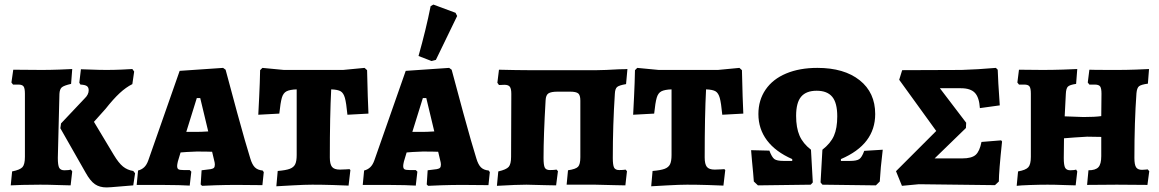

<svg xmlns="http://www.w3.org/2000/svg" viewBox="-20 -808 5070 840"><path d="M60 -438H37L30 -447L38 -503L163 -502Q199 -502 239.5 -503.5Q280 -505 296 -506L291 -441Q260 -434 250.5 -426Q241 -418 240 -397L233 -117Q233 -85 239 -74Q245 -63 262 -63Q273 -63 280.5 -64Q288 -65 290 -66L296 -58L289 3Q273 3 232.5 1.5Q192 0 156 0Q115 0 77.5 1Q40 2 27 3L33 -58Q68 -65 78.5 -77Q89 -89 89 -122V-398Q89 -422 83 -430Q77 -438 60 -438ZM350 -377Q368 -394 368 -413Q368 -426 360 -431.5Q352 -437 332 -438L327 -446L334 -505Q347 -505 380.5 -503.5Q414 -502 447 -502Q478 -502 512 -503.5Q546 -505 559 -506L567 -495L559 -440Q531 -426 503.5 -400.5Q476 -375 442 -332L391 -275L478 -130Q499 -95 518 -79.5Q537 -64 563 -60L571 -50L563 3Q547 4 502.5 8Q458 12 446 12Q416 12 395.5 -2Q375 -16 355 -52L244 -247L247 -268Z M858 -1 862 -63Q891 -66 902 -68Q913 -70 916.5 -74.5Q920 -79 920 -89Q920 -93 919 -97.5Q918 -102 917 -106L908 -144Q886 -145 840 -145Q826 -145 796 -143Q778 -141 770 -141L758 -101Q755 -88 755 -82Q755 -71 760.5 -67.5Q766 -64 784 -64H810L817 -57L810 4Q798 3 762 2Q726 1 684 1H578L584 -62Q600 -66 611 -76.5Q622 -87 629 -107L766 -498L956 -511L967 -503Q979 -456 1017.5 -315.5Q1056 -175 1075 -115Q1083 -88 1095 -76Q1107 -64 1129 -62L1134 -55L1128 2L1016 1Q969 1 923 2.5Q877 4 864 5ZM842 -231Q859 -231 891 -233L856 -379H841L795 -231Z M1195 -60Q1231 -63 1248 -69.5Q1265 -76 1271.5 -89.5Q1278 -103 1278 -130V-417Q1248 -416 1233.5 -408.5Q1219 -401 1213 -380Q1207 -359 1202 -311L1110 -306Q1111 -324 1114 -385.5Q1117 -447 1118 -501L1128 -511L1222 -502H1481L1575 -511L1586 -501Q1587 -446 1589 -387Q1591 -328 1592 -311L1500 -306Q1495 -358 1489 -379.5Q1483 -401 1470.5 -408.5Q1458 -416 1429 -417Q1423 -303 1423 -119Q1423 -90 1432.5 -78Q1442 -66 1467 -66Q1482 -66 1493.5 -67Q1505 -68 1509 -68L1513 -64L1505 4Q1486 3 1438 1.5Q1390 0 1346 0Q1314 0 1260 3Q1206 6 1189 7Z M1847 -1 1851 -63Q1880 -66 1891 -68Q1902 -70 1905.5 -74.5Q1909 -79 1909 -89Q1909 -93 1908 -97.5Q1907 -102 1906 -106L1897 -144Q1875 -145 1829 -145Q1815 -145 1785 -143Q1767 -141 1759 -141L1747 -101Q1744 -88 1744 -82Q1744 -71 1749.5 -67.5Q1755 -64 1773 -64H1799L1806 -57L1799 4Q1787 3 1751 2Q1715 1 1673 1H1567L1573 -62Q1589 -66 1600 -76.5Q1611 -87 1618 -107L1755 -498L1945 -511L1956 -503Q1968 -456 2006.5 -315.5Q2045 -175 2064 -115Q2072 -88 2084 -76Q2096 -64 2118 -62L2123 -55L2117 2L2005 1Q1958 1 1912 2.5Q1866 4 1853 5ZM1831 -231Q1848 -231 1880 -233L1845 -379H1830L1784 -231ZM1811 -563Q1844 -680 1864 -781L1876 -788L1973 -752L1980 -738L1887 -546L1868 -541Z M2160 -58Q2195 -66 2205.5 -78Q2216 -90 2216 -122L2217 -397Q2217 -420 2210.5 -428.5Q2204 -437 2187 -437L2163 -436L2156 -446L2163 -503Q2245 -501 2289 -501H2592Q2622 -501 2690 -505Q2713 -505 2725 -506L2719 -440Q2689 -435 2680 -427.5Q2671 -420 2670 -398Q2661 -262 2661 -117Q2661 -86 2666.5 -75Q2672 -64 2689 -64Q2707 -64 2717 -66L2723 -59L2716 3L2667 2L2585 0H2459L2465 -63Q2499 -68 2509 -78.5Q2519 -89 2519 -120V-368Q2519 -392 2509.5 -399.5Q2500 -407 2474 -407H2420Q2391 -407 2379.5 -399.5Q2368 -392 2367 -369Q2358 -215 2358 -117Q2358 -85 2363.5 -74.5Q2369 -64 2386 -64Q2403 -64 2415 -66L2421 -59L2413 3L2363 2L2283 0Q2241 0 2154 5Z M2835 -60Q2871 -63 2888 -69.5Q2905 -76 2911.5 -89.5Q2918 -103 2918 -130V-417Q2888 -416 2873.5 -408.5Q2859 -401 2853 -380Q2847 -359 2842 -311L2750 -306Q2751 -324 2754 -385.5Q2757 -447 2758 -501L2768 -511L2862 -502H3121L3215 -511L3226 -501Q3227 -446 3229 -387Q3231 -328 3232 -311L3140 -306Q3135 -358 3129 -379.5Q3123 -401 3110.5 -408.5Q3098 -416 3069 -417Q3063 -303 3063 -119Q3063 -90 3072.5 -78Q3082 -66 3107 -66Q3122 -66 3133.5 -67Q3145 -68 3149 -68L3153 -64L3145 4Q3126 3 3078 1.5Q3030 0 2986 0Q2954 0 2900 3Q2846 6 2829 7Z M3278 -14Q3276 -44 3270 -104L3266 -151L3346 -149Q3357 -120 3368 -112Q3379 -104 3408 -104H3446V-112Q3373 -144 3335.5 -194Q3298 -244 3298 -309Q3298 -370 3329.5 -416Q3361 -462 3419.5 -486.5Q3478 -511 3556 -511Q3673 -511 3741 -457Q3809 -403 3809 -309Q3809 -176 3659 -112V-104H3699Q3728 -104 3739.5 -112Q3751 -120 3761 -148L3842 -153Q3832 -71 3829 -14L3812 3L3578 0L3570 -10L3578 -153Q3614 -181 3628.5 -214Q3643 -247 3643 -299Q3643 -358 3621 -384.5Q3599 -411 3553 -411Q3507 -411 3485 -385Q3463 -359 3463 -301Q3463 -249 3478 -214.5Q3493 -180 3528 -153L3536 -10L3527 0L3296 3Z M3900 -59 4076 -235 3914 -459 3927 -501 4187 -502Q4256 -504 4337 -511L4345 -503Q4346 -461 4354 -347L4267 -335Q4264 -382 4245 -402Q4226 -422 4184 -422H4092L4207 -271L4206 -248L4069 -115H4190Q4231 -115 4248.5 -130.5Q4266 -146 4274 -187L4360 -194L4364 -189Q4350 -57 4350 -14L4333 2L4000 -2L3926 5Z M4434 -58Q4468 -64 4479 -76.5Q4490 -89 4490 -122V-398Q4490 -422 4484 -430Q4478 -438 4461 -438H4438L4431 -447L4438 -503L4542 -502Q4585 -502 4630.5 -503.5Q4676 -505 4693 -506L4688 -441Q4660 -437 4652 -429Q4644 -421 4643 -397L4638 -299L4720 -296Q4770 -296 4798 -300L4799 -398Q4799 -422 4793 -430Q4787 -438 4769 -438H4746L4739 -447L4746 -503Q4746 -502 4870 -502Q4907 -502 4949 -503.5Q4991 -505 5007 -506L5002 -442Q4972 -438 4963 -430.5Q4954 -423 4952 -400Q4943 -276 4943 -117Q4943 -87 4950.5 -76Q4958 -65 4976 -65Q4985 -65 4992 -66Q4999 -67 5001 -67L5008 -59L5000 1L4866 0L4736 1L4742 -63Q4773 -63 4785.5 -76.5Q4798 -90 4798 -125V-209L4736 -210Q4712 -209 4680 -206.5Q4648 -204 4635 -203L4634 -117Q4634 -85 4640 -74Q4646 -63 4663 -63Q4672 -63 4679 -64Q4686 -65 4688 -66L4693 -58L4686 3Q4671 3 4633.5 1.5Q4596 0 4563 0Q4528 0 4485 1.5Q4442 3 4428 5Z"/></svg>

Font: Alegreya SC ExtraBold
Style: Regular
Weight: 800
Designer: Juan Pablo del Peral
Foundry: Huerta Tipografica
Version: Version 2.007; ttfautohint (v1.6)